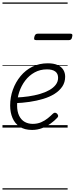

<svg xmlns="http://www.w3.org/2000/svg" viewBox="-20 -1030 604 1550"><path d="M239 19Q178 19 139 -7Q100 -33 81 -77.5Q62 -122 62 -178Q62 -245 84 -306Q106 -367 146 -415.5Q186 -464 241.5 -491.5Q297 -519 366 -519Q414 -519 445 -505Q476 -491 491 -466.5Q506 -442 506 -411Q506 -366 483 -331.5Q460 -297 420 -272Q380 -247 328 -231.5Q276 -216 218 -207.5Q160 -199 100 -197L112 -243Q162 -245 210.5 -252Q259 -259 302 -271.5Q345 -284 378 -302.5Q411 -321 430 -346Q449 -371 449 -402Q449 -436 426 -453Q403 -470 359 -470Q304 -470 259.5 -445.5Q215 -421 183.5 -379.5Q152 -338 135 -286.5Q118 -235 118 -180Q118 -129 134.5 -95.5Q151 -62 179.5 -46Q208 -30 244 -30Q282 -30 312 -43Q342 -56 366 -75.5Q390 -95 408 -113Q417 -121 425 -120Q433 -119 440 -113Q447 -106 449 -97.5Q451 -89 443 -80Q420 -55 388.5 -32.5Q357 -10 319.5 4.5Q282 19 239 19ZM272 -706Q259 -706 256.5 -712.5Q254 -719 257 -731Q260 -744 266 -751Q272 -758 284 -758H549Q561 -758 563.5 -751Q566 -744 562 -731Q560 -718 553.5 -712Q547 -706 536 -706ZM0 490H526V500H0ZM0 -20H526V0H0ZM0 -505H526V-500H0ZM0 -1010H526V-1000H0Z"/></svg>

Font: Playwrite TZ Guides
Style: Regular
Weight: 400
Designer: Veronika Burian, José Scaglione
Foundry: TypeTogether
Version: Version 1.003